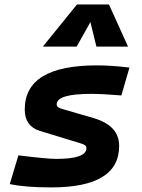

<svg xmlns="http://www.w3.org/2000/svg" viewBox="-20 -815 626 845"><path d="M205.6 9.8C405.3 9.8 504.4 -50.8 504.4 -172.9C504.4 -233.4 466.3 -273.4 391.6 -295.4L253.9 -335.4C238.3 -339.8 229.5 -345.7 229.5 -355.5C229.5 -386.7 279.8 -401.9 381.8 -401.9C416 -401.9 460 -399.4 514.2 -395L549.8 -517.6C497.6 -523.9 450.2 -527.3 406.7 -527.3C194.3 -527.3 88.9 -462.9 88.9 -333C88.9 -285.6 110.4 -252.4 155.8 -238.8L335 -184.1C351.1 -179.2 360.4 -173.8 360.4 -163.6C360.4 -131.3 316.4 -115.7 227.5 -115.7C199.2 -115.7 144 -121.1 61 -131.3L22.9 -4.9C67.9 4.9 128.4 9.8 205.6 9.8ZM459.5 -795.4H318.8L168.5 -609.9H317.4L377.9 -717.8L404.3 -609.9H543.5Z"/></svg>

Font: Cascadia Mono NF
Style: Bold Italic
Weight: 700
Italic angle: -10°
Monospace: yes
Designer: Aaron Bell
Foundry: Saja Typeworks
Version: Version 2404.023